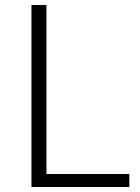

<svg xmlns="http://www.w3.org/2000/svg" viewBox="-20 -749 562 769"><path d="M106 0H498V-52H166V-729H106Z"/></svg>

Font: Spoqa Han Sans Neo Light
Style: Regular
Weight: 300
Designer: [Spoqa Han Sans Neo] Dong-huui Kim  Younghwa Kang  Yujin Lee  [Noto Sans] Ryoko NISHIZUKA  (kana & ideographs); Paul D. 
Foundry: Spoqa (http://www.spoqa-han-sans.com)
Version: Version 1.000